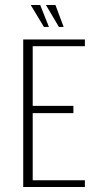

<svg xmlns="http://www.w3.org/2000/svg" viewBox="-20 -749 386 769"><path d="M73 0V-591H320V-564H111V-325H274V-296H111V-27H320V0ZM235 -641H216L164 -729H202ZM176 -641H156L103 -729H141Z"/></svg>

Font: Alumni Sans Thin ExtraLight
Style: Regular
Weight: 250
Version: Version 1.018